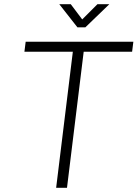

<svg xmlns="http://www.w3.org/2000/svg" viewBox="-20 -900 659 920"><path d="M613 -652H381L301 0H249L329 -652H97L103 -700H619ZM351 -769 264 -880H319L374 -807L447 -880H504L389 -769Z"/></svg>

Font: Kulim Park ExtraLight
Style: Italic
Weight: 275
Italic angle: -8°
Designer: Noponies / Dale Sattler
Foundry: Noponies
Version: Version 1.000; ttfautohint (v1.8.3)